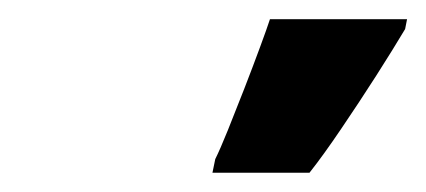

<svg xmlns="http://www.w3.org/2000/svg" viewBox="-20 -785 442 199"><path d="M200.2 -606 203.1 -620.1Q208 -629.9 216.1 -649.9Q224.1 -669.9 233.2 -693.1Q242.2 -716.3 249.5 -736.1Q256.8 -755.9 259.8 -765.1H401.9L399.9 -754.9Q387.7 -734.4 369.9 -706.5Q352.1 -678.7 333.7 -651.6Q315.4 -624.5 300.8 -606Z"/></svg>

Font: Open Sans Condensed ExtraBold
Style: Italic
Weight: 800
Width: 3
Italic angle: -12°
Designer: Monotype Design Team
Foundry: Monotype Imaging Inc.
Version: Version 3.003; ttfautohint (v1.8.4)